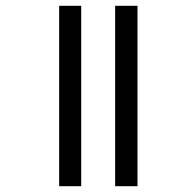

<svg xmlns="http://www.w3.org/2000/svg" viewBox="-20 -642 596 662"><path d="M377 -622V0H454V-622ZM184 -622V0H260V-622Z"/></svg>

Font: Noto Sans Devanagari UI Condensed
Style: Regular
Weight: 400
Width: 3
Designer: Jelle Bosma - Monotype Design Team
Foundry: Monotype Imaging Inc.
Version: Version 2.004